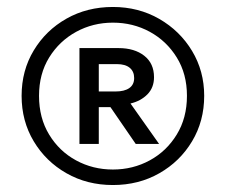

<svg xmlns="http://www.w3.org/2000/svg" viewBox="-20 -767 648 551"><path d="M304 -236Q230 -236 170.8 -269.8Q111.5 -303.5 76.8 -361.5Q42 -419.5 42 -492Q42 -564.5 76.8 -622.2Q111.5 -680 170.8 -713.5Q230 -747 304 -747Q377.5 -747 437 -712.8Q496.5 -678.5 531.2 -620.8Q566 -563 566 -492Q566 -419.5 531.2 -361.5Q496.5 -303.5 437.2 -269.8Q378 -236 304 -236ZM304 -280.5Q361.5 -280.5 409.8 -306.8Q458 -333 487.2 -380.8Q516.5 -428.5 516.5 -492Q516.5 -555 487.2 -602.2Q458 -649.5 409.8 -675.8Q361.5 -702 304 -702Q247 -702 198.8 -675.8Q150.5 -649.5 121.2 -602.2Q92 -555 92 -492Q92 -428.5 121 -380.8Q150 -333 198.2 -306.8Q246.5 -280.5 304 -280.5ZM208 -354V-629H320Q366 -629 394 -607Q422 -585 422 -545.5Q422 -515.5 403 -496.2Q384 -477 354.5 -470L436.5 -354H369.5L297 -459.5H263.5V-354ZM263.5 -504.5H312Q337 -504.5 351 -514.2Q365 -524 365 -543Q365 -562 352.2 -572.5Q339.5 -583 315.5 -583H263.5Z"/></svg>

Font: Geologica Cursive
Style: Bold
Weight: 700
Designer: Sindre Bremnes, Frode Helland
Foundry: Monokrom Skriftforlag AS
Version: Version 1.010;gftools[0.9.28]